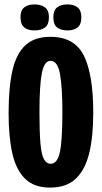

<svg xmlns="http://www.w3.org/2000/svg" viewBox="-20 -839 462 871"><path d="M207 12Q135 12 94 -28Q53 -68 36 -143Q19 -218 19 -325Q19 -442 36.5 -519Q54 -596 95.5 -634Q137 -672 209 -672Q318 -672 360.5 -586.5Q403 -501 403 -327Q403 -219 384.5 -143.5Q366 -68 323.5 -28Q281 12 207 12ZM210 -96Q240 -96 251.5 -148.5Q263 -201 263 -329Q263 -440 252.5 -501.5Q242 -563 209 -563Q181 -563 170 -508Q159 -453 159 -329Q159 -239 163.5 -188Q168 -137 179.5 -116.5Q191 -96 210 -96ZM286 -701Q256 -701 239 -714.5Q222 -728 222 -760Q222 -792 239 -805.5Q256 -819 286 -819Q315 -819 332 -805.5Q349 -792 349 -760Q349 -728 332 -714.5Q315 -701 286 -701ZM136 -701Q107 -701 90 -714.5Q73 -728 73 -761Q73 -792 90 -805.5Q107 -819 136 -819Q166 -819 184 -805.5Q202 -792 202 -761Q202 -728 184.5 -714.5Q167 -701 136 -701Z"/></svg>

Font: Bricolage Grotesque 48pt Condensed Bricolage Grotesque 48pt Condensed Regular
Style: Bold
Weight: 700
Width: 3
Designer: Mathieu Triay
Foundry: Atelier Triay
Version: Version 1.000; ttfautohint (v1.8.4.7-5d5b);gftools[0.9.32]